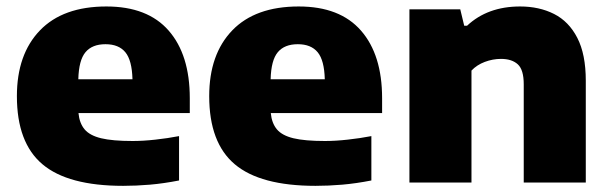

<svg xmlns="http://www.w3.org/2000/svg" viewBox="-20 -578 1930 608"><path d="M370 10.5Q195.5 10.5 114.5 -57.8Q33.5 -126 33.5 -273.5Q33.5 -406 106.5 -481.8Q179.5 -557.5 317 -557.5Q447.5 -557.5 514.2 -481Q581 -404.5 581 -267V-220H228.5Q231.5 -188 247.8 -168.5Q264 -149 300.2 -140.2Q336.5 -131.5 400 -131.5Q433.5 -131.5 472 -135.8Q510.5 -140 547 -147V-6.5Q498.5 3 454.8 6.8Q411 10.5 370 10.5ZM314 -438Q272 -438 250.8 -412.8Q229.5 -387.5 228 -327H399.5Q398 -387 377 -412.5Q356 -438 314 -438Z M979 10.5Q804.5 10.5 723.5 -57.8Q642.5 -126 642.5 -273.5Q642.5 -406 715.5 -481.8Q788.5 -557.5 926 -557.5Q1056.5 -557.5 1123.2 -481Q1190 -404.5 1190 -267V-220H837.5Q840.5 -188 856.8 -168.5Q873 -149 909.2 -140.2Q945.5 -131.5 1009 -131.5Q1042.5 -131.5 1081 -135.8Q1119.5 -140 1156 -147V-6.5Q1107.5 3 1063.8 6.8Q1020 10.5 979 10.5ZM923 -438Q881 -438 859.8 -412.8Q838.5 -387.5 837 -327H1008.5Q1007 -387 986 -412.5Q965 -438 923 -438Z M1276.5 0V-548.5H1437.5L1450 -496.5H1459Q1524 -557.5 1627 -557.5Q1687.5 -557.5 1734.5 -533.8Q1781.5 -510 1808.2 -458Q1835 -406 1835 -322.5V0H1638.5V-311Q1638.5 -357 1619.8 -374.2Q1601 -391.5 1566.5 -391.5Q1540.5 -391.5 1515.2 -382Q1490 -372.5 1473 -354.5V0Z"/></svg>

Font: Encode Sans SemiExpanded SemiExpanded ExtraBold
Style: Regular
Weight: 800
Width: 6
Designer: Multiple Designers
Foundry: Impallari Type
Version: Version 3.000; ttfautohint (v1.8.3) -l 8 -r 50 -G 200 -x 14 